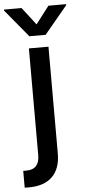

<svg xmlns="http://www.w3.org/2000/svg" viewBox="-108 -802 465 1040"><g transform="rotate(-5 124.0 -281.5)"><path d="M50.8 -766.6 124 -671.4 196.8 -766.6H293V-761.2L168 -610.8H79.6L-44.9 -761.2V-766.6ZM71.3 -545.4H177.7V35.6Q177.7 117.7 133.3 161.1Q88.9 204.6 4.4 204.6Q-9.8 204.6 -17.1 204.1V112.8H0Q71.3 112.8 71.3 34.7Z"/></g></svg>

Font: Interop Med
Style: Regular
Weight: 500
Designer: Rasmus Andersson, Google, Jang Haemin
Foundry: jhaemin
Version: Version 1.007